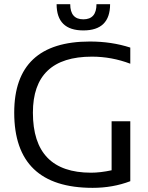

<svg xmlns="http://www.w3.org/2000/svg" viewBox="-20 -904 716 929"><path d="M610.4 -27.3Q525.9 4.9 428.2 4.9Q48.8 4.9 48.8 -358.9Q48.8 -703.1 415 -703.1Q520 -703.1 610.4 -673.8V-595.7Q520 -629.9 424.8 -629.9Q139.2 -629.9 139.2 -358.9Q139.2 -68.4 420.4 -68.4Q465.3 -68.4 520 -80.1V-317.4H610.4ZM253.9 -883.8H319.8Q319.8 -810.5 383.3 -810.5Q446.8 -810.5 446.8 -883.8H512.7Q512.7 -756.8 383.3 -756.8Q253.9 -756.8 253.9 -883.8Z"/></svg>

Font: Voltera
Style: Regular
Weight: 400
Designer: Bernd Montag
Version: Version 1.301